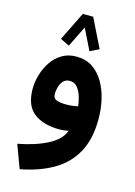

<svg xmlns="http://www.w3.org/2000/svg" viewBox="-134 -709 736 1045"><g transform="rotate(15 234.5 -186.5)"><path d="M336.4 -477.5 285.6 -452.6 227.5 -570.8 169.4 -452.6 118.7 -477.5 198.2 -639.2H256.8ZM429.2 -108.4Q429.2 5.9 387 81.5Q344.7 157.2 267.6 201.7Q190.4 246.1 85 266.1L36.6 135.7Q136.2 116.7 203.4 81.5Q270.5 46.4 288.6 -4.9Q276.4 -2.4 263.2 -0.7Q250 1 239.3 1Q146.5 1 93.3 -40Q40 -81.1 40 -174.8Q40 -213.9 51.8 -254.6Q63.5 -295.4 86.9 -329.8Q110.4 -364.3 145 -385.3Q179.7 -406.2 225.6 -406.2Q278.3 -406.2 316.7 -380.9Q355 -355.5 379.9 -313Q404.8 -270.5 417 -217.3Q429.2 -164.1 429.2 -108.4ZM237.3 -139.6Q258.3 -139.6 275.6 -142.1Q293 -144.5 304.2 -147Q301.3 -171.9 293 -200.2Q284.7 -228.5 268.3 -248.8Q252 -269 224.6 -269Q201.2 -269 187.7 -253.4Q174.3 -237.8 168.9 -216.8Q163.6 -195.8 163.6 -180.2Q163.6 -153.8 184.8 -146.7Q206.1 -139.6 237.3 -139.6Z"/></g></svg>

Font: Vazirmatn UI FD ExtraBold
Style: Regular
Weight: 800
Designer: Saber Rastikerdar
Foundry: Saber Rastikerdar
Version: Version 33.003